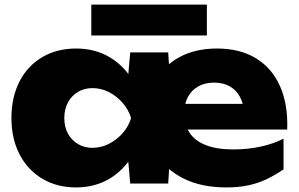

<svg xmlns="http://www.w3.org/2000/svg" viewBox="-20 -802 1307 839"><path d="M969 17Q860 17 782 -22Q704 -61 661.5 -130Q619 -199 619 -286Q619 -379 657 -447Q695 -515 764.5 -552.5Q834 -590 928 -590Q1029 -590 1099 -547Q1169 -504 1204 -424.5Q1239 -345 1235 -236H749V-348H1102L1047 -309Q1044 -351 1027.5 -380.5Q1011 -410 982.5 -425.5Q954 -441 915 -441Q876 -441 846.5 -424.5Q817 -408 801 -378Q785 -348 785 -307Q785 -258 808 -222.5Q831 -187 879 -168Q927 -149 1000 -149Q1061 -149 1117.5 -161Q1174 -173 1219 -196V-62Q1184 -38 1147 -20Q1110 -2 1067 7.5Q1024 17 969 17ZM549 0 531 -204 560 -286 531 -367 549 -573H715L733 -292L715 0ZM614 -286Q602 -195 561.5 -126.5Q521 -58 457.5 -20.5Q394 17 312 17Q229 17 165 -21Q101 -59 65.5 -127.5Q30 -196 30 -286Q30 -378 65.5 -446.5Q101 -515 165 -552.5Q229 -590 312 -590Q394 -590 457.5 -553Q521 -516 562 -447.5Q603 -379 614 -286ZM261 -286Q261 -248 276.5 -219Q292 -190 320 -173Q348 -156 384 -156Q421 -156 455 -173Q489 -190 515 -219Q541 -248 553 -286Q541 -324 515 -353.5Q489 -383 455 -400Q421 -417 384 -417Q348 -417 320 -400Q292 -383 276.5 -353.5Q261 -324 261 -286ZM379 -647V-782H884V-647Z"/></svg>

Font: Unbounded ExtraBold
Style: Regular
Weight: 800
Designer: Luke Prowse, Jean-Baptiste Morizot, Fátima Lázaro, Florian Runge
Foundry: NaN
Version: Version 1.701;gftools[0.9.28.dev5+ged2979d]